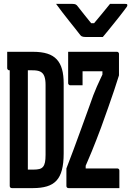

<svg xmlns="http://www.w3.org/2000/svg" viewBox="-20 -966 674 986"><path d="M149 -700Q193 -700 223 -690.5Q253 -681 271.5 -661Q290 -641 298.5 -610.5Q307 -580 307 -538V-178Q307 -128 298 -93.5Q289 -59 270 -38.5Q251 -18 221 -9Q191 0 150 0Q133 0 118 0Q103 0 91 0Q79 0 69.5 0Q60 0 52.5 0Q45 0 41 0Q36 0 33 -3Q30 -6 30 -11Q30 -91 30 -171.5Q30 -252 30 -336Q30 -420 30 -510.5Q30 -601 30 -700L132 -647L123 -629Q123 -602 123 -574.5Q123 -547 123 -520Q123 -467 123 -413.5Q123 -360 123 -307Q123 -254 123 -201Q123 -148 123 -95Q127 -95 131 -95Q135 -95 140 -95Q145 -95 152 -95Q170 -95 182 -98Q194 -101 201 -109.5Q208 -118 211 -132.5Q214 -147 214 -171V-530Q214 -544 212.5 -554.5Q211 -565 208 -573.5Q205 -582 200 -588Q194 -595 186.5 -598.5Q179 -602 169.5 -603.5Q160 -605 146 -605Q131 -605 113.5 -605Q96 -605 80.5 -605Q65 -605 51.5 -605Q38 -605 28 -605Q25 -605 22.5 -606.5Q20 -608 18.5 -610.5Q17 -613 17 -616Q17 -637 17 -658Q17 -679 17 -700Q27 -700 43 -700Q59 -700 78 -700Q97 -700 115.5 -700Q134 -700 149 -700ZM593 0H332Q327 0 324 -3Q321 -6 321 -11V-101Q338 -145 357.5 -197Q377 -249 398 -307.5Q419 -366 442 -429Q450 -453 459 -476.5Q468 -500 477.5 -521.5Q487 -543 496.5 -563Q506 -583 514 -600Q522 -617 530 -630L506 -551V-625L524 -600Q500 -600 486 -600Q472 -600 464.5 -600Q457 -600 451 -600Q445 -600 437 -600Q429 -600 413 -600H392Q374 -600 362.5 -606Q351 -612 344 -624.5Q337 -637 333.5 -655.5Q330 -674 330 -700H580Q584 -700 586 -698.5Q588 -697 589.5 -695Q591 -693 591 -689V-579Q579 -541 566 -501.5Q553 -462 536.5 -416Q520 -370 499 -311Q486 -276 474 -245.5Q462 -215 451.5 -189Q441 -163 431 -140.5Q421 -118 412.5 -97.5Q404 -77 397 -59L420 -147V-74L404 -101Q443 -101 461 -101Q479 -101 485.5 -101Q492 -101 496 -101Q500 -101 509.5 -101Q519 -101 544 -101H582Q587 -101 590 -98Q593 -95 593 -90Q593 -67 593 -45Q593 -23 593 0ZM404 -528Q389 -528 370 -528Q351 -528 341 -528Q338 -528 335.5 -529.5Q333 -531 331.5 -533.5Q330 -536 330 -539Q330 -556 330 -576.5Q330 -597 330 -619.5Q330 -642 330 -662.5Q330 -683 330 -700Q358 -700 374 -692Q390 -684 397 -666.5Q404 -649 404 -619Q404 -606 404 -589.5Q404 -573 404 -557.5Q404 -542 404 -528ZM508 -776Q497 -776 480 -776Q463 -776 446.5 -776Q430 -776 420 -776Q408 -776 401 -779Q394 -782 386 -794Q378 -805 364.5 -821.5Q351 -838 334.5 -859Q318 -880 300.5 -902.5Q283 -925 268 -946Q288 -946 309.5 -946Q331 -946 352 -946Q363 -946 369 -943Q375 -940 381 -931Q394 -915 413 -890.5Q432 -866 465 -826L429 -847Q445 -847 461.5 -847Q478 -847 494 -847L445 -825Q478 -864 502.5 -894Q527 -924 545 -946H622Q627 -946 629.5 -945.5Q632 -945 633 -943.5Q634 -942 634 -939Q634 -935 630.5 -930Q627 -925 614 -908Q605 -896 592 -879.5Q579 -863 564 -844.5Q549 -826 534.5 -808Q520 -790 508 -776Z"/></svg>

Font: Recursive Monospace Medium
Style: Regular
Weight: 500
Version: Version 1.047